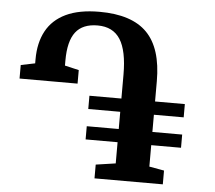

<svg xmlns="http://www.w3.org/2000/svg" viewBox="-53 -810 971 868"><g transform="rotate(5 432.5 -376.0)"><path d="M406.9 0V-62.5L496.6 -75.7V-171.9H351.5V-231.8H496.6V-309.9H351.5V-370.1H496.6V-478.2Q496.6 -587 463.7 -638.5Q430.9 -689.9 361.1 -689.9Q293.3 -689.9 261.3 -648.5Q229.4 -607.1 229.4 -519.4V-496.3L293.3 -481.4V-420H30V-481.4L94.4 -494.6V-513.2Q94.4 -587.8 123.3 -641.4Q152.2 -695 212 -723.6Q271.8 -752.1 364.1 -752.1Q510.9 -752.1 580.1 -681.7Q649.3 -611.3 649.3 -461.9V-370.1H784.5V-309.9H649.3V-231.8H784.5V-171.9H649.3V-74.6L716.9 -62.5V0Z"/></g></svg>

Font: Merriweather Light
Style: Regular
Weight: 300
Designer: Eben Sorkin
Foundry: Eben Sorkin
Version: Version 2.100